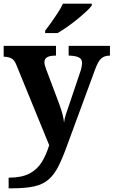

<svg xmlns="http://www.w3.org/2000/svg" viewBox="-20 -786 619 1046"><path d="M27 182Q97 182 139.5 160Q182 138 207 98Q232 58 248 5L68 -435Q57 -461 41 -468.5Q25 -476 4 -477H0V-536H285V-483H282Q254 -483 238 -475Q222 -467 222 -446Q222 -438 225.5 -426.5Q229 -415 232 -407L301 -224Q315 -186 321 -162Q327 -138 329 -118Q331 -139 339.5 -165Q348 -191 351 -198L417 -394Q421 -404 424 -419Q427 -434 427 -443Q427 -465 409 -473.5Q391 -482 358 -483H354V-536H579V-483H575Q547 -482 530.5 -466.5Q514 -451 499 -410L348 0Q322 73 298.5 119.5Q275 166 244 192.5Q213 219 165.5 229.5Q118 240 44 240H27ZM226 -619Q241 -638 259.5 -664Q278 -690 295.5 -717Q313 -744 323 -766H480V-756Q471 -743 449.5 -723Q428 -703 401 -681Q374 -659 346 -639.5Q318 -620 294 -606H226Z"/></svg>

Font: Noto Serif Bengali
Style: Bold
Weight: 700
Designer: Juan Bruce, Universal Thirst, Indian Type Foundry and the Monotype Design Team.
Foundry: Monotype Imaging Inc.
Version: Version 2.003; ttfautohint (v1.8.4.7-5d5b)